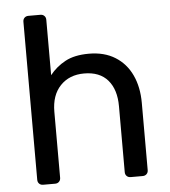

<svg xmlns="http://www.w3.org/2000/svg" viewBox="-51 -757 712 804"><g transform="rotate(-5 304.5 -355.0)"><path d="M98 0Q87.8 0 81.4 -6.4Q75.1 -12.7 75.1 -22.9V-687.1Q75.1 -697.3 81.4 -703.6Q87.8 -710 98 -710H148.4Q158.6 -710 164.9 -703.6Q171.3 -697.3 171.3 -687.1V-454.2Q198.1 -488.1 236.9 -509Q275.7 -530 336.3 -530Q401.1 -530 446.6 -501.5Q492.1 -473.1 515.7 -422.7Q539.4 -372.2 539.4 -305.4V-22.9Q539.4 -12.7 533 -6.4Q526.6 0 516.4 0H465.9Q455.7 0 449.3 -6.4Q442.9 -12.7 442.9 -22.9V-300.1Q442.9 -370.1 408.8 -409.7Q374.7 -449.3 309.2 -449.3Q247.1 -449.3 209.2 -409.7Q171.3 -370.1 171.3 -300.1V-22.9Q171.3 -12.7 164.9 -6.4Q158.6 0 148.4 0Z"/></g></svg>

Font: Rubik Light
Style: Regular
Weight: 300
Designer: Hubert and Fischer
Foundry: Hubert and Fischer
Version: Version 2.300;gftools[0.9.30]